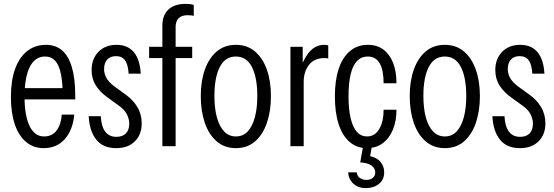

<svg xmlns="http://www.w3.org/2000/svg" viewBox="-20 -750 2844 985"><path d="M204 10Q152 10 114 -21.5Q76 -53 56 -112Q36 -171 36 -253Q36 -337 57.5 -396.5Q79 -456 119.5 -488Q160 -520 216 -520Q265 -520 298 -492Q331 -464 348.5 -406Q366 -348 366 -259Q366 -255 366 -250Q366 -245 366 -240H81V-298H330L302 -258Q301 -365 279.5 -412.5Q258 -460 211 -460Q160 -460 133 -407Q106 -354 106 -253Q106 -156 132 -103Q158 -50 206 -50Q247 -50 270 -80Q293 -110 297 -162H361Q354 -84 313 -37Q272 10 204 10Z M576 10Q509 10 474 -33.5Q439 -77 435 -154H497Q500 -101 520 -74.5Q540 -48 577 -48Q609 -48 626 -65.5Q643 -83 643 -116Q643 -139 631 -163.5Q619 -188 587 -210L529 -252Q492 -279 471 -312.5Q450 -346 450 -391Q450 -448 485 -484Q520 -520 578 -520Q635 -520 666.5 -482.5Q698 -445 702 -372H640Q637 -419 621.5 -440.5Q606 -462 575 -462Q546 -462 530 -444.5Q514 -427 514 -395Q514 -372 526 -350Q538 -328 569 -305L627 -263Q662 -238 684.5 -201Q707 -164 707 -117Q707 -60 672 -25Q637 10 576 10Z M813 0V-619Q813 -672 844 -701Q875 -730 930 -730Q950 -730 959 -728.5Q968 -727 974 -725V-668Q970 -670 961.5 -671Q953 -672 942 -672Q911 -672 896 -656Q881 -640 881 -612V0ZM745 -452V-510H966V-452Z M1190 10Q1132 10 1091.5 -25Q1051 -60 1030.5 -120.5Q1010 -181 1010 -257Q1010 -334 1031 -393Q1052 -452 1092 -486Q1132 -520 1190 -520Q1248 -520 1288 -486Q1328 -452 1349 -393Q1370 -334 1370 -257Q1370 -181 1349.5 -120.5Q1329 -60 1289 -25Q1249 10 1190 10ZM1190 -50Q1227 -50 1251 -76Q1275 -102 1287.5 -148.5Q1300 -195 1300 -258Q1300 -352 1272.5 -406Q1245 -460 1190 -460Q1135 -460 1107.5 -406Q1080 -352 1080 -258Q1080 -195 1092.5 -148.5Q1105 -102 1129.5 -76Q1154 -50 1190 -50Z M1470 0V-510H1533V-404H1538V0ZM1538 -330 1522 -401Q1544 -461 1573.5 -490.5Q1603 -520 1644 -520Q1655 -520 1664 -517V-450Q1661 -451 1655.5 -451.5Q1650 -452 1644 -452Q1592 -452 1565 -417Q1538 -382 1538 -330Z M1862 10Q1811 10 1774 -21.5Q1737 -53 1717.5 -112.5Q1698 -172 1698 -255Q1698 -339 1718 -398Q1738 -457 1776 -488.5Q1814 -520 1867 -520Q1914 -520 1946.5 -496Q1979 -472 1996.5 -428Q2014 -384 2014 -323H1948Q1948 -390 1928 -425Q1908 -460 1867 -460Q1834 -460 1812 -437.5Q1790 -415 1779 -369.5Q1768 -324 1768 -256Q1768 -189 1779 -143Q1790 -97 1811 -73.5Q1832 -50 1863 -50Q1903 -50 1925.5 -88Q1948 -126 1948 -187H2014Q2014 -129 1995.5 -84.5Q1977 -40 1943 -15Q1909 10 1862 10ZM1857 215Q1817 215 1792.5 192Q1768 169 1766 134H1810Q1812 153 1826.5 163Q1841 173 1860 173Q1880 173 1892.5 162.5Q1905 152 1905 135Q1905 114 1887 100Q1869 86 1828 83L1845 -12H1890L1879 51Q1917 60 1934 83Q1951 106 1951 133Q1951 172 1924 193.5Q1897 215 1857 215Z M2262 10Q2204 10 2163.5 -25Q2123 -60 2102.5 -120.5Q2082 -181 2082 -257Q2082 -334 2103 -393Q2124 -452 2164 -486Q2204 -520 2262 -520Q2320 -520 2360 -486Q2400 -452 2421 -393Q2442 -334 2442 -257Q2442 -181 2421.5 -120.5Q2401 -60 2361 -25Q2321 10 2262 10ZM2262 -50Q2299 -50 2323 -76Q2347 -102 2359.5 -148.5Q2372 -195 2372 -258Q2372 -352 2344.5 -406Q2317 -460 2262 -460Q2207 -460 2179.5 -406Q2152 -352 2152 -258Q2152 -195 2164.5 -148.5Q2177 -102 2201.5 -76Q2226 -50 2262 -50Z M2647 10Q2580 10 2545 -33.5Q2510 -77 2506 -154H2568Q2571 -101 2591 -74.5Q2611 -48 2648 -48Q2680 -48 2697 -65.5Q2714 -83 2714 -116Q2714 -139 2702 -163.5Q2690 -188 2658 -210L2600 -252Q2563 -279 2542 -312.5Q2521 -346 2521 -391Q2521 -448 2556 -484Q2591 -520 2649 -520Q2706 -520 2737.5 -482.5Q2769 -445 2773 -372H2711Q2708 -419 2692.5 -440.5Q2677 -462 2646 -462Q2617 -462 2601 -444.5Q2585 -427 2585 -395Q2585 -372 2597 -350Q2609 -328 2640 -305L2698 -263Q2733 -238 2755.5 -201Q2778 -164 2778 -117Q2778 -60 2743 -25Q2708 10 2647 10Z"/></svg>

Font: Instrument Sans Condensed
Style: Regular
Weight: 400
Width: 3
Designer: Rodrigo Fuenzalida
Foundry: fragTYPE
Version: Version 1.000;gftools[0.9.28]